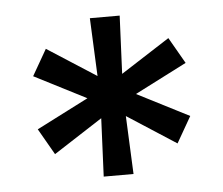

<svg xmlns="http://www.w3.org/2000/svg" viewBox="-39 -770 574 494"><g transform="rotate(-5 248.5 -522.5)"><path d="M209.9 -318.2H286.9L280.2 -468.4L406.6 -386.7L445.3 -454.2L311.1 -522.7L445.3 -591.3L406.6 -658.7L280.2 -577.4L286.9 -727.3H209.9L216.6 -577.4L90.2 -658.7L51.5 -591.3L185.7 -522.7L51.5 -454.2L90.2 -386.7L216.6 -468.4Z"/></g></svg>

Font: RED Number Medium
Style: Regular
Weight: 500
Designer: RED UED
Foundry: rsms
Version: Version 1.003;FEAKit 1.0